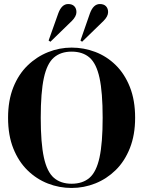

<svg xmlns="http://www.w3.org/2000/svg" viewBox="-20 -914 710 952"><path d="M335 18Q274 18 217.5 -4Q161 -26 116.5 -69.5Q72 -113 46 -178Q20 -243 20 -330Q20 -416 46 -481Q72 -546 117 -589.5Q162 -633 218.5 -655.5Q275 -678 335 -678Q396 -678 452.5 -656.5Q509 -635 553.5 -591.5Q598 -548 624 -482.5Q650 -417 650 -330Q650 -245 624 -179.5Q598 -114 553.5 -70.5Q509 -27 452.5 -4.5Q396 18 335 18ZM335 -3Q390 -3 424 -32.5Q458 -62 473.5 -133.5Q489 -205 489 -330Q489 -456 473.5 -527.5Q458 -599 424 -628.5Q390 -658 335 -658Q281 -658 247 -628.5Q213 -599 197.5 -527.5Q182 -456 182 -330Q182 -205 197.5 -133.5Q213 -62 247 -32.5Q281 -3 335 -3ZM387 -707 379 -713 426 -848Q443 -894 475 -894Q495 -894 505.5 -883Q516 -872 516 -854Q516 -833 493 -810ZM230 -707 221 -713 269 -848Q286 -894 318 -894Q338 -894 348.5 -883Q359 -872 359 -854Q359 -833 336 -810Z"/></svg>

Font: DM Serif Display
Style: Regular
Weight: 400
Designer: Colophon Foundry, Frank Grießhammer
Foundry: Colophon Foundry
Version: Version 5.200; ttfautohint (v1.8.3)